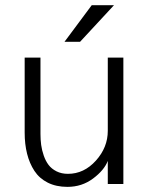

<svg xmlns="http://www.w3.org/2000/svg" viewBox="-20 -710 582 741"><path d="M229 -548.8 334 -689.9H419.9L289.1 -548.8ZM240.2 11.2Q196.8 11.2 164.3 -5.1Q131.8 -21.5 112.8 -50.5Q93.8 -79.6 84.5 -116.7Q75.2 -153.8 75.2 -198.2V-487.8H136.2V-192.9Q136.2 -170.9 138.9 -150.6Q141.6 -130.4 148.9 -109.4Q156.2 -88.4 167.5 -73.5Q178.7 -58.6 198 -48.8Q217.3 -39.1 242.2 -39.1Q304.2 -39.1 350.1 -90.1Q396 -141.1 396 -205.1V-487.8H456.1V0H396V-88.9Q381.8 -52.7 338.9 -20.8Q295.9 11.2 240.2 11.2Z"/></svg>

Font: HK Grotesk Light
Style: Regular
Weight: 300
Designer: Alfredo Marco Pradil and Stefan Peev
Foundry: Hanken Design Co.
Version: Version 1.045;PS 001.045;hotconv 1.0.88;makeotf.lib2.5.64775